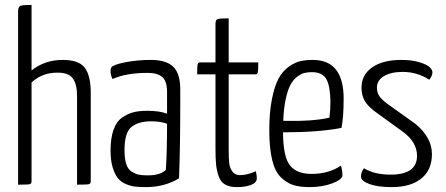

<svg xmlns="http://www.w3.org/2000/svg" viewBox="-20 -755 1825 785"><path d="M236 -510Q303 -510 327 -477.5Q351 -445 351 -376V-14Q351 -4 343.5 -2Q336 0 295 0V-364Q295 -410 278 -434Q261 -458 215 -458Q152 -458 109 -418V-14Q109 -4 102 -2Q95 0 54 0V-708Q54 -727 63.5 -731Q73 -735 109 -735V-467Q163 -510 236 -510Z M432 -464Q432 -479 440 -484Q456 -494 501 -502Q546 -510 597 -510Q659 -510 688 -482.5Q717 -455 717 -389V-329Q717 -156 712 -26Q653 10 576 10Q551 10 533 8Q515 6 494.5 -2.5Q474 -11 461.5 -27Q449 -43 440.5 -71Q432 -99 432 -139Q432 -190 444 -224Q456 -258 479 -274Q502 -290 525.5 -296Q549 -302 581 -302Q634 -302 663 -290V-378Q663 -424 643 -440.5Q623 -457 584 -457Q496 -457 440 -432Q432 -448 432 -464ZM663 -249Q636 -259 598 -259Q546 -259 517.5 -236Q489 -213 489 -141Q489 -107 496 -85Q503 -63 518 -53.5Q533 -44 547 -41Q561 -38 584 -38Q634 -38 658 -60Q663 -130 663 -249Z M861 -451H786Q786 -484 788 -492Q790 -500 799 -500H861V-658Q861 -674 870 -677Q879 -680 915 -680V-500H1036Q1036 -467 1034 -459Q1032 -451 1024 -451H915V-144Q915 -108 917 -89Q919 -70 929.5 -54.5Q940 -39 961 -39Q991 -39 1026 -55Q1030 -39 1030 -26Q1030 -8 1006.5 1Q983 10 949 10Q919 10 900.5 -0.5Q882 -11 874 -34.5Q866 -58 863.5 -81.5Q861 -105 861 -145Z M1253 -44Q1325 -44 1374 -78Q1380 -58 1380 -39Q1380 -21 1339 -5.5Q1298 10 1245 10Q1206 10 1179 1.5Q1152 -7 1128 -30.5Q1104 -54 1092.5 -102Q1081 -150 1081 -223Q1081 -297 1092 -351Q1103 -405 1119.5 -435Q1136 -465 1161 -482.5Q1186 -500 1208 -505Q1230 -510 1259 -510Q1385 -510 1385 -352Q1385 -274 1376 -232Q1283 -214 1137 -214Q1138 -112 1166 -78Q1194 -44 1253 -44ZM1255 -460Q1238 -460 1224 -456.5Q1210 -453 1194 -440.5Q1178 -428 1167 -407Q1156 -386 1148 -349Q1140 -312 1138 -261Q1259 -258 1327 -274Q1331 -306 1331 -341Q1330 -404 1314 -432Q1298 -460 1255 -460Z M1621 -510Q1664 -510 1695 -500.5Q1726 -491 1737 -480Q1748 -469 1748 -460Q1748 -445 1735 -429Q1686 -461 1626 -461Q1579 -461 1550 -444Q1521 -427 1521 -396Q1521 -377 1531 -362Q1541 -347 1570 -326L1678 -249Q1746 -193 1746 -125Q1746 -60 1702.5 -25Q1659 10 1582 10Q1525 10 1490.5 -2.5Q1456 -15 1456 -33Q1456 -52 1468 -67Q1511 -41 1577 -41Q1685 -41 1685 -118Q1685 -173 1629 -215L1524 -291Q1485 -318 1471.5 -342Q1458 -366 1458 -396Q1458 -449 1501.5 -479.5Q1545 -510 1621 -510Z"/></svg>

Font: Yanone Kaffeesatz Light
Style: Regular
Weight: 300
Designer: Yanone (Cyrillic: Daniel Pouzeot)
Foundry: Yanone
Version: Version 1.003;PS 001.003;hotconv 1.0.88;makeotf.lib2.5.64775